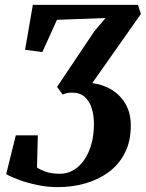

<svg xmlns="http://www.w3.org/2000/svg" viewBox="-20 -763 599 789"><path d="M217.5 6Q176.5 6 134.8 -2.5Q93 -11 59 -23.5Q25 -36 5.5 -47.5L45 -207H135.5L132 -75Q142 -67 166 -58Q190 -49 227.5 -49Q256 -49 281.2 -63.5Q306.5 -78 325.5 -105Q344.5 -132 355.2 -169.8Q366 -207.5 366 -254Q366 -289 357 -318Q348 -347 328 -364.8Q308 -382.5 276 -382.5Q265 -382.5 255.8 -380.5Q246.5 -378.5 237.5 -374.5L214.5 -406L368 -635L414 -689L214 -681.5L154 -549L83 -558.5L115 -743H547L559 -705.5L359 -421.5Q403.5 -416 439.2 -394Q475 -372 496.2 -335.2Q517.5 -298.5 517.5 -247.5Q517.5 -182.5 493.2 -134.8Q469 -87 427 -56Q385 -25 331 -9.5Q277 6 217.5 6Z"/></svg>

Font: Merriweather 24pt SemiCondensed
Style: Bold Italic
Weight: 700
Width: 4
Italic angle: -7.8°
Designer: Eben Sorkin
Foundry: Eben Sorkin
Version: Version 2.101